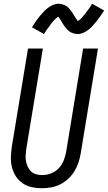

<svg xmlns="http://www.w3.org/2000/svg" viewBox="-20 -993 574 1021"><path d="M203 8Q175 8 148 2Q121 -4 99.5 -19Q78 -34 64 -56Q50 -78 43.5 -104Q37 -130 38 -158Q39 -186 43 -214L129 -735H208L120 -203Q118 -186 116.5 -169.5Q115 -153 118 -137Q121 -121 127.5 -106.5Q134 -92 145 -81.5Q156 -71 172 -66.5Q188 -62 204 -62Q228 -62 251.5 -71Q275 -80 292.5 -98.5Q310 -117 319 -140.5Q328 -164 332 -187L422 -735H501L409 -176Q405 -152 397 -128Q389 -104 375.5 -82Q362 -60 342.5 -42Q323 -24 300 -12.5Q277 -1 252 3.5Q227 8 203 8ZM214 -812 150 -848Q161 -866 171.5 -881Q182 -896 192 -908Q202 -920 211.5 -930Q221 -940 233.5 -950Q246 -960 261 -966.5Q276 -973 291 -973Q297 -973 302.5 -972Q308 -971 313 -969.5Q318 -968 323 -966Q328 -964 332.5 -961Q337 -958 340.5 -955Q344 -952 347.5 -948Q351 -944 354.5 -939.5Q358 -935 361 -931Q364 -927 366.5 -923Q369 -919 371.5 -915Q374 -911 377 -905.5Q380 -900 383.5 -895.5Q387 -891 389 -888Q391 -885 394 -881Q397 -883 400.5 -885.5Q404 -888 409 -892.5Q414 -897 415.5 -899Q417 -901 419.5 -904Q422 -907 424.5 -910Q427 -913 430 -916.5Q433 -920 436 -924Q439 -928 442 -932.5Q445 -937 449 -941.5Q453 -946 456 -951Q459 -956 462.5 -961.5Q466 -967 470 -973L534 -937Q522 -919 511.5 -904Q501 -889 491 -877Q481 -865 472 -855Q463 -845 450.5 -835Q438 -825 423 -818.5Q408 -812 393 -812Q385 -812 377 -814Q369 -816 362.5 -818.5Q356 -821 350 -825.5Q344 -830 339 -834.5Q334 -839 329 -845.5Q324 -852 320 -857.5Q316 -863 313 -869Q310 -875 305 -882Q300 -889 297 -894.5Q294 -900 290 -904Q286 -902 283 -899.5Q280 -897 275 -892.5Q270 -888 268 -886Q266 -884 263.5 -881Q261 -878 258.5 -875Q256 -872 253 -868.5Q250 -865 247.5 -861Q245 -857 242 -852.5Q239 -848 235 -843.5Q231 -839 227.5 -834Q224 -829 221 -823.5Q218 -818 214 -812Z"/></svg>

Font: Iosevka SS18
Style: Italic
Weight: 400
Italic angle: -9°
Monospace: yes
Designer: Belleve Invis
Foundry: Belleve Invis
Version: Version 25.1.1; ttfautohint (v1.8.4)